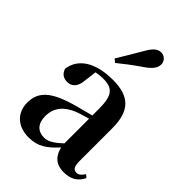

<svg xmlns="http://www.w3.org/2000/svg" viewBox="-251 -963 1086 1086"><g transform="rotate(45 292.5 -419.5)"><path d="M216 -644 236 -628C272 -657 307 -685 367 -726C408 -754 427 -779 427 -806C427 -836 403 -855 379 -855C351 -855 330 -837 306 -795C267 -727 241 -686 216 -644ZM466 15C522 15 558 -5 582 -53L565 -67C547 -41 535 -34 520 -34C498 -34 486 -48 486 -95V-356C486 -494 428 -552 295 -552C154 -552 72 -496 59 -406C67 -376 89 -360 120 -360C154 -360 182 -382 186 -439L195 -512C215 -516 232 -518 250 -518C327 -518 355 -488 355 -381V-327L245 -298C93 -255 43 -204 43 -118C43 -34 103 16 187 16C263 16 304 -16 358 -74C371 -18 405 15 466 15ZM355 -104C306 -57 277 -45 250 -45C201 -45 169 -75 169 -136C169 -203 206 -248 277 -277C297 -284 325 -293 355 -301Z"/></g></svg>

Font: Noto Serif CJK TC
Style: Bold
Weight: 700
Designer: Ryoko NISHIZUKA 西塚涼子 (kana & ideographs); Frank Grießhammer (Latin, Greek & Cyrillic); Wenlong ZHANG 张文龙 (bopomofo); San
Foundry: Adobe
Version: Version 2.001;hotconv 1.1.0;makeotfexe 2.6.0